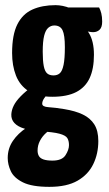

<svg xmlns="http://www.w3.org/2000/svg" viewBox="-20 -530 422 746"><path d="M172 196Q104 196 69 178.5Q34 161 22 135Q10 109 10 84Q10 47 30 17.5Q50 -12 83 -33.5Q116 -55 156 -66L191 -34Q174 -27 159 -13.5Q144 0 135 17.5Q126 35 126 55Q126 67 131 76Q136 85 149 89.5Q162 94 184 94Q221 94 234.5 73Q248 52 248 34Q248 17 241.5 6.5Q235 -4 211 -10.5Q187 -17 134 -20Q99 -23 74 -30.5Q49 -38 36 -52Q23 -66 24 -86Q25 -103 33.5 -120Q42 -137 60.5 -156Q79 -175 108 -196L174 -175Q174 -175 166.5 -167Q159 -159 151.5 -148Q144 -137 144 -127Q144 -115 169 -113.5Q194 -112 230 -106Q273 -99 302 -85Q331 -71 346.5 -46.5Q362 -22 362 18Q362 67 342.5 107.5Q323 148 281.5 172Q240 196 172 196ZM183 -154Q125 -154 91 -176Q57 -198 42 -236.5Q27 -275 27 -324Q27 -395 47.5 -435.5Q68 -476 106 -493Q144 -510 196 -510Q209 -510 224 -507Q239 -504 253 -498L274 -449Q306 -433 325.5 -401.5Q345 -370 345 -317Q345 -263 328.5 -227Q312 -191 276.5 -172.5Q241 -154 183 -154ZM188 -237Q203 -237 212.5 -245.5Q222 -254 227 -278Q232 -302 232 -347Q232 -394 223 -412.5Q214 -431 191 -431Q178 -431 167.5 -422Q157 -413 151.5 -391Q146 -369 146 -329Q146 -294 150 -273.5Q154 -253 163 -245Q172 -237 188 -237ZM342 -405Q327 -405 303.5 -412.5Q280 -420 256.5 -430Q233 -440 217.5 -447.5Q202 -455 202 -455L208 -501H365Q370 -492 373.5 -478.5Q377 -465 377 -446Q377 -424 367 -414.5Q357 -405 342 -405Z"/></svg>

Font: Yanone Kaffeesatz ExtraLight
Style: Regular
Weight: 200
Designer: Yanone (Cyrillic: Daniel Pouzeot, Huerta Tipografica, and Cyreal)
Foundry: Yanone
Version: Version 2.003